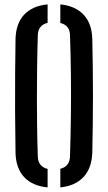

<svg xmlns="http://www.w3.org/2000/svg" viewBox="-20 -826 479 853"><path d="M49 -147.5Q47.5 -244.5 47 -330.5Q46.5 -416.5 47.2 -496.2Q48 -576 49 -652.5Q50.5 -721 87 -760.5Q123.5 -800 191.5 -806.5V-724.5Q149 -714 148 -669.5Q145.5 -587.5 144.8 -520Q144 -452.5 144 -391.2Q144 -330 144.8 -267.2Q145.5 -204.5 148 -131Q149 -86 191.5 -75.5V6.5Q124 0 87.2 -39.2Q50.5 -78.5 49 -147.5ZM248 6.5V-76Q289 -86.5 291 -130Q294 -227 295 -318.2Q296 -409.5 295 -496.8Q294 -584 291 -670Q290 -713.5 248 -724V-806.5Q314.5 -800 351.5 -760.5Q388.5 -721 390 -652.5Q391.5 -593 392.2 -529.5Q393 -466 393 -401.2Q393 -336.5 392.2 -272.5Q391.5 -208.5 390 -147.5Q387.5 -78 350.5 -39Q313.5 0 248 6.5Z"/></svg>

Font: Big Shoulders Stencil Text Thin SemiBold
Style: Regular
Weight: 600
Version: Version 2.001